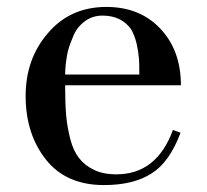

<svg xmlns="http://www.w3.org/2000/svg" viewBox="-20 -522 596 554"><path d="M502 -276H168V-268Q168 -222 171 -188Q174 -155 183 -120Q192 -86 208 -66Q224 -45 251 -32Q277 -19 316 -19Q432 -19 479 -147L501 -139Q469 -54 418 -22Q366 12 280 12Q171 12 113 -61Q54 -135 54 -245Q54 -352 118 -426Q182 -502 287 -502Q383 -502 442 -440Q502 -377 502 -276ZM168 -307H382Q382 -341 381 -353Q379 -375 374 -397Q368 -421 358 -438Q346 -455 326 -466Q304 -477 276 -477Q246 -477 224 -460Q200 -442 190 -414Q177 -385 173 -360Q168 -330 168 -307Z"/></svg>

Font: Bailleul Roman
Style: Roman
Weight: 400
Version: Version 1